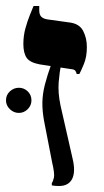

<svg xmlns="http://www.w3.org/2000/svg" viewBox="-48 -617 348 641"><path d="M149 4Q143 4 136.5 3.5Q130 3 125 2V-6Q129 -11 132 -24Q135 -37 126 -75L99 -214Q93 -247 93.5 -275.5Q94 -304 102 -335Q110 -366 124 -405L156 -400Q151 -379 148 -343.5Q145 -308 154 -265L194 -89Q205 -44 193 -20Q181 4 149 4ZM208 -370Q207 -375 204 -380Q201 -385 191 -386L85 -402Q52 -408 41 -424Q30 -440 30 -470Q30 -498 37 -523Q44 -548 52 -567.5Q60 -587 64 -597H83V-583Q83 -568 90 -561Q97 -554 112 -552L184 -542Q217 -538 229.5 -514Q242 -490 242 -460Q242 -427 232 -403Q222 -379 217 -370ZM15 -240Q-2 -240 -15 -252.5Q-28 -265 -28 -282Q-28 -300 -15 -312Q-2 -324 15 -324Q32 -324 44.5 -312Q57 -300 57 -282Q57 -265 44.5 -252.5Q32 -240 15 -240Z"/></svg>

Font: Frank Ruhl Libre SemiBold
Style: Regular
Weight: 600
Designer: Yanek Iontef
Foundry: Fontef
Version: Version 6.003;gftools[0.9.30]